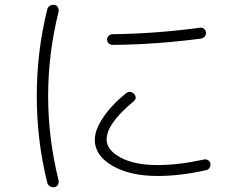

<svg xmlns="http://www.w3.org/2000/svg" viewBox="-20 -764 1040 808"><path d="M643.6 -23.4Q527.3 -23.4 453.1 -66.4Q378.9 -109.4 378.9 -175.8Q378.9 -216.8 414.1 -269.5Q449.2 -322.3 509.8 -371.1Q527.3 -384.8 543.9 -369.1Q558.6 -352.5 543 -337.9Q428.7 -244.1 428.7 -176.8Q428.7 -132.8 487.3 -101.1Q545.9 -69.3 643.6 -69.3Q730.5 -69.3 838.9 -92.8Q847.7 -94.7 855.5 -89.8Q863.3 -85 865.2 -76.2Q867.2 -67.4 862.3 -58.6Q857.4 -49.8 847.7 -47.9Q738.3 -23.4 643.6 -23.4ZM823.2 -647.5Q832 -648.4 838.9 -642.6Q845.7 -636.7 846.7 -627.9Q847.7 -618.2 841.8 -610.8Q835.9 -603.5 826.2 -601.6Q631.8 -576.2 454.1 -575.2Q444.3 -575.2 437.5 -581.5Q430.7 -587.9 430.7 -597.7Q430.7 -606.4 437.5 -613.3Q444.3 -620.1 453.1 -620.1Q633.8 -622.1 823.2 -647.5ZM209 23.4Q198.2 25.4 189.5 19.5Q180.7 13.7 178.7 3.9Q134.8 -171.9 134.8 -359.9Q134.8 -547.9 178.7 -723.6Q180.7 -733.4 189.5 -739.3Q198.2 -745.1 209 -743.2Q218.8 -742.2 223.6 -733.4Q228.5 -724.6 226.6 -714.8Q182.6 -539.1 182.6 -359.9Q182.6 -180.7 226.6 -4.9Q228.5 4.9 223.6 13.7Q218.8 22.5 209 23.4Z"/></svg>

Font: Rounded Mgen+ 2m light
Style: Regular
Weight: 200
Designer: [Source Han Sans]
Ryoko NISHIZUKA  (kana & ideographs); Paul D. Hunt (Latin, Greek & Cyrillic); Wenlong ZHANG  (bopomofo
Version: Version 1.059.20150602